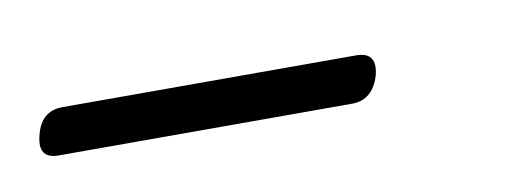

<svg xmlns="http://www.w3.org/2000/svg" viewBox="-49 -615 363 133"><g transform="rotate(-10 133.0 -549.0)"><path d="M-24 -549Q-20 -565 -5 -565H201.5Q216.5 -565 212.5 -549Q207.5 -532.5 193 -532.5H-13.5Q-28.5 -532.5 -24 -549Z"/></g></svg>

Font: Fraunces 72pt S000 Light
Style: Italic
Weight: 300
Italic angle: -16°
Version: Version 1.000; ttfautohint (v1.8.3)